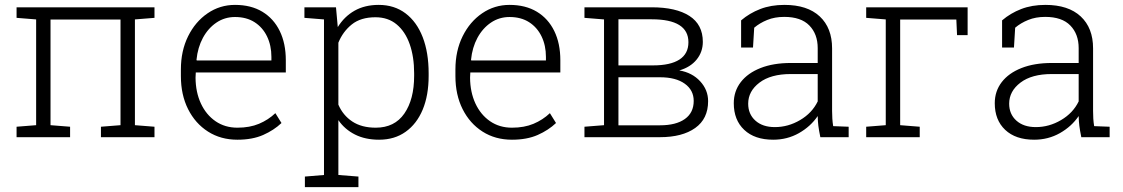

<svg xmlns="http://www.w3.org/2000/svg" viewBox="-20 -558 4570 781"><path d="M47.4 0V-42.5L127 -48.8V-479L47.4 -485.4V-528.3H608.4V-485.4L528.8 -479V-48.8L608.4 -42.5V0H390.6V-42.5L470.2 -48.8V-478.5H185.5V-48.8L265.1 -42.5V0Z M945.8 10.3Q877.9 10.3 826.2 -22.7Q774.4 -55.7 745.1 -114Q715.8 -172.4 715.8 -248.5V-275.4Q715.8 -351.1 745.1 -410.4Q774.4 -469.7 824.5 -503.9Q874.5 -538.1 936 -538.1Q1001 -538.1 1047.1 -510.3Q1093.3 -482.4 1117.9 -431.9Q1142.6 -381.3 1142.6 -313V-263.2H776.4L775.4 -241.7Q775.9 -183.1 797.1 -137.2Q818.4 -91.3 856.7 -64.9Q895 -38.6 945.8 -38.6Q995.6 -38.6 1033.4 -54.4Q1071.3 -70.3 1100.1 -97.7L1125 -57.6Q1094.2 -28.3 1050.5 -9Q1006.8 10.3 945.8 10.3ZM780.3 -312H1084V-326.7Q1084 -373 1066.2 -409.9Q1048.3 -446.8 1015.4 -467.8Q982.4 -488.8 936 -488.8Q894 -488.8 860.4 -466.1Q826.7 -443.4 805.4 -404.1Q784.2 -364.7 779.3 -314.9Z M1220.2 203.1V160.2L1297.9 153.8V-479L1218.3 -485.4V-528.3H1346.7L1354 -447.8Q1380.4 -490.7 1422.1 -514.4Q1463.9 -538.1 1520.5 -538.1Q1584 -538.1 1629.6 -503.7Q1675.3 -469.2 1699.5 -406.7Q1723.6 -344.2 1723.6 -259.8V-249.5Q1723.6 -170.4 1699.5 -112.3Q1675.3 -54.2 1630.1 -22Q1585 10.3 1522 10.3Q1465.8 10.3 1424.1 -10.7Q1382.3 -31.7 1356.4 -69.3V153.8L1438 160.2V203.1ZM1508.3 -38.6Q1585 -38.6 1624.8 -96.2Q1664.6 -153.8 1664.6 -249.5V-259.8Q1664.6 -327.1 1646.5 -378.4Q1628.4 -429.7 1593.5 -458.7Q1558.6 -487.8 1507.3 -487.8Q1447.3 -487.8 1410.9 -458.5Q1374.5 -429.2 1356.4 -384.3V-132.3Q1375 -88.9 1413.1 -63.7Q1451.2 -38.6 1508.3 -38.6Z M2062.5 10.3Q1994.6 10.3 1942.9 -22.7Q1891.1 -55.7 1861.8 -114Q1832.5 -172.4 1832.5 -248.5V-275.4Q1832.5 -351.1 1861.8 -410.4Q1891.1 -469.7 1941.2 -503.9Q1991.2 -538.1 2052.7 -538.1Q2117.7 -538.1 2163.8 -510.3Q2210 -482.4 2234.6 -431.9Q2259.3 -381.3 2259.3 -313V-263.2H1893.1L1892.1 -241.7Q1892.6 -183.1 1913.8 -137.2Q1935.1 -91.3 1973.4 -64.9Q2011.7 -38.6 2062.5 -38.6Q2112.3 -38.6 2150.1 -54.4Q2188 -70.3 2216.8 -97.7L2241.7 -57.6Q2210.9 -28.3 2167.2 -9Q2123.5 10.3 2062.5 10.3ZM1897 -312H2200.7V-326.7Q2200.7 -373 2182.9 -409.9Q2165 -446.8 2132.1 -467.8Q2099.1 -488.8 2052.7 -488.8Q2010.7 -488.8 1977.1 -466.1Q1943.4 -443.4 1922.1 -404.1Q1900.9 -364.7 1896 -314.9Z M2357.4 0V-42.5L2437 -48.8V-479L2357.4 -485.4V-528.3H2437H2630.9Q2730 -528.3 2784.4 -493.2Q2838.9 -458 2838.9 -387.7Q2838.9 -346.7 2813.7 -315.7Q2788.6 -284.7 2743.2 -271.5Q2795.4 -262.7 2827.9 -227.5Q2860.4 -192.4 2860.4 -146.5Q2860.4 -74.7 2807.9 -37.4Q2755.4 0 2664.6 0ZM2495.6 -48.3H2664.6Q2730 -48.3 2765.9 -74Q2801.8 -99.6 2801.8 -147.5Q2801.8 -191.4 2765.4 -217.5Q2729 -243.7 2664.6 -243.7H2495.6ZM2495.6 -292H2636.2Q2707 -292 2743.7 -315.7Q2780.3 -339.4 2780.3 -386.2Q2780.3 -479.5 2630.9 -479.5H2495.6Z M3125 10.3Q3049.8 10.3 3007.3 -29.8Q2964.8 -69.8 2964.8 -138.2Q2964.8 -187 2993.2 -223.9Q3021.5 -260.7 3073.5 -281.2Q3125.5 -301.8 3196.8 -301.8H3306.2V-362.3Q3306.2 -419.4 3272.2 -454.3Q3238.3 -489.3 3169.9 -489.3Q3131.3 -489.3 3100.8 -476.8Q3070.3 -464.4 3047.9 -445.3L3043 -364.7H2994.6V-475.1Q3028.8 -504.4 3072.3 -521.2Q3115.7 -538.1 3170.9 -538.1Q3264.2 -538.1 3314.5 -491.2Q3364.7 -444.3 3364.7 -361.3V-106.4Q3364.7 -90.8 3365.7 -75.4Q3366.7 -60.1 3369.1 -44.9L3432.1 -42.5V0H3316.9Q3311 -28.8 3308.8 -46.4Q3306.6 -64 3306.2 -85.9Q3277.3 -43.5 3230 -16.6Q3182.6 10.3 3125 10.3ZM3131.8 -41Q3186 -41 3234.6 -69.6Q3283.2 -98.1 3306.2 -145.5V-256.8H3196.3Q3115.2 -256.8 3069.3 -221.9Q3023.4 -187 3023.4 -136.2Q3023.4 -93.8 3052.7 -67.4Q3082 -41 3131.8 -41Z M3503.4 0V-42.5L3583 -48.8V-479L3503.4 -485.4V-528.3H3916V-415H3873L3870.1 -478.5H3641.6V-48.8L3721.2 -42.5V0Z M4186.5 10.3Q4111.3 10.3 4068.8 -29.8Q4026.4 -69.8 4026.4 -138.2Q4026.4 -187 4054.7 -223.9Q4083 -260.7 4135 -281.2Q4187 -301.8 4258.3 -301.8H4367.7V-362.3Q4367.7 -419.4 4333.7 -454.3Q4299.8 -489.3 4231.4 -489.3Q4192.9 -489.3 4162.4 -476.8Q4131.8 -464.4 4109.4 -445.3L4104.5 -364.7H4056.2V-475.1Q4090.3 -504.4 4133.8 -521.2Q4177.2 -538.1 4232.4 -538.1Q4325.7 -538.1 4376 -491.2Q4426.3 -444.3 4426.3 -361.3V-106.4Q4426.3 -90.8 4427.2 -75.4Q4428.2 -60.1 4430.7 -44.9L4493.7 -42.5V0H4378.4Q4372.6 -28.8 4370.4 -46.4Q4368.2 -64 4367.7 -85.9Q4338.9 -43.5 4291.5 -16.6Q4244.1 10.3 4186.5 10.3ZM4193.4 -41Q4247.6 -41 4296.1 -69.6Q4344.7 -98.1 4367.7 -145.5V-256.8H4257.8Q4176.8 -256.8 4130.9 -221.9Q4085 -187 4085 -136.2Q4085 -93.8 4114.3 -67.4Q4143.6 -41 4193.4 -41Z"/></svg>

Font: Roboto Slab LO Light
Style: Regular
Weight: 300
Designer: Google
Version: Version 2.000